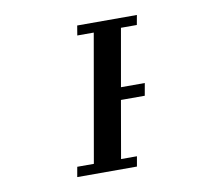

<svg xmlns="http://www.w3.org/2000/svg" viewBox="-62 -571 724 643"><g transform="rotate(-10 300.0 -250.0)"><path d="M442 -500 436 -467H382L347.5 -271H428.5L421 -229H340L306 -34H360L354 0H151L157 -34H213.5L289.5 -467H233.5L239 -500Z"/></g></svg>

Font: JuliaMono
Style: Bold Italic
Weight: 700
Italic angle: -9°
Monospace: yes
Designer: cormullion
Foundry: corm
Version: Version 0.057; ttfautohint (v1.8.4)